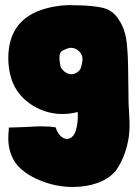

<svg xmlns="http://www.w3.org/2000/svg" viewBox="-20 -734 553 763"><path d="M493 -285Q495 -253 495 -238Q495 -214 492 -191Q480 -111 439 -54Q412 -23 367.5 -7Q323 9 269 9Q202 9 138 -17.5Q74 -44 42 -86Q13 -129 13 -183Q13 -207 15 -218V-227L75 -229L97 -230Q125 -232 143 -232Q176 -232 201 -228Q207 -208 220 -194.5Q233 -181 249 -182H248Q272 -185 281.5 -216Q291 -247 289 -289Q259 -281 229 -281Q173 -281 124.5 -306.5Q76 -332 47 -375Q30 -400 21.5 -434Q13 -468 13 -503Q13 -585 54 -635Q85 -673 138.5 -692.5Q192 -712 256 -714L271 -713H286Q351 -712 390 -702.5Q429 -693 452 -656Q475 -622 481.5 -579Q488 -536 489 -471L491 -323Q491 -315 493 -285ZM231 -534Q216 -528 216 -504Q217 -484 221 -468Q228 -455 239.5 -447Q251 -439 263 -439Q273 -439 283 -444.5Q293 -450 299 -459Q304 -469 308 -495Q309 -515 295 -529.5Q281 -544 262 -544Q251 -544 231 -534Z"/></svg>

Font: Londrina Solid Black
Style: Regular
Weight: 900
Designer: Marcelo Magalhaes
Foundry: Marcelo Magalhães
Version: Version 1.002